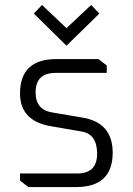

<svg xmlns="http://www.w3.org/2000/svg" viewBox="-20 -757 538 777"><path d="M61 -26V-55H293Q373 -55 373 -135Q373 -215 309 -225L187 -246Q61 -267 61 -379Q61 -518 209 -518H378L412 -492V-462H205Q124 -462 124 -383Q124 -313 191 -302L314 -281Q436 -261 436 -139Q436 0 288 0H95ZM117 -702 150 -737 249 -643 349 -737 382 -702 249 -572Z"/></svg>

Font: Oxanium ExtraLight Light
Style: Regular
Weight: 300
Version: Version 2.000